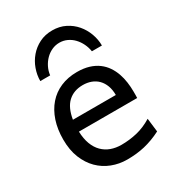

<svg xmlns="http://www.w3.org/2000/svg" viewBox="-184 -867 902 988"><g transform="rotate(-30 267.5 -372.5)"><path d="M136.7 -236.8Q138.2 -193.8 150.1 -162.1Q162.1 -130.4 182.9 -109.6Q203.6 -88.9 231.7 -78.6Q259.8 -68.4 293 -68.4Q340.3 -68.4 385.7 -79.1Q431.2 -89.8 476.1 -117.2L485.8 -36.6Q460 -23.4 435.1 -14.2Q410.2 -4.9 385.3 1Q360.4 6.8 334.7 9.5Q309.1 12.2 280.8 12.2Q233.9 12.2 191.4 -4.2Q148.9 -20.5 116.7 -52.5Q84.5 -84.5 65.4 -131.8Q46.4 -179.2 46.4 -241.7Q46.4 -302.2 62.7 -351.3Q79.1 -400.4 109.4 -435.3Q139.6 -470.2 183.1 -489Q226.6 -507.8 280.8 -507.8Q320.8 -507.8 351.6 -498.3Q382.3 -488.8 404.8 -471.9Q427.2 -455.1 442.4 -432.6Q457.5 -410.2 466.6 -384.3Q475.6 -358.4 479.5 -330.3Q483.4 -302.2 483.4 -274.9V-255.9Q483.4 -243.7 482.9 -236.8ZM273.4 -434.6Q219.7 -434.6 185.5 -403.1Q151.4 -371.6 140.6 -305.2H395.5Q395.5 -336.4 386.5 -360.6Q377.4 -384.8 361.1 -401.4Q344.7 -418 322.3 -426.3Q299.8 -434.6 273.4 -434.6ZM401.4 -561.5Q397.5 -586.4 386.7 -608.4Q376 -630.4 359.9 -647.2Q343.8 -664.1 322.8 -673.8Q301.8 -683.6 277.8 -683.6Q253.9 -683.6 232.7 -673.8Q211.4 -664.1 194.8 -647.2Q178.2 -630.4 167.2 -608.4Q156.2 -586.4 153.3 -561.5H94.7Q94.7 -597.2 107.2 -632.1Q119.6 -667 143.3 -694.8Q167 -722.7 200.9 -739.7Q234.9 -756.8 277.8 -756.8Q320.3 -756.8 354.2 -739.7Q388.2 -722.7 411.9 -694.8Q435.5 -667 448.2 -632.1Q460.9 -597.2 460.9 -561.5Z"/></g></svg>

Font: Andika Phon
Style: Regular
Weight: 400
Designer: Victor Gaultney, Annie Olsen, Julie Remington, Don Collingsworth, Eric Hays, Becca Hirsbrunner
Foundry: SIL International
Version: Version 5.000